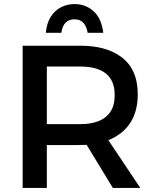

<svg xmlns="http://www.w3.org/2000/svg" viewBox="-20 -925 764 945"><path d="M670.5 0H535.5L406.5 -212L357 -211H210.5V0H91.5V-700H376.5Q498.5 -700 573 -647.5Q658 -587.5 658 -461Q658 -294.5 513.5 -235ZM376.5 -314Q427 -314 464.8 -328.8Q502.5 -343.5 523.5 -375Q544.5 -406.5 544.5 -457.5Q544.5 -596.5 376.5 -597.5H210.5V-314ZM488.5 -763.5H411.5Q400 -830 347 -830Q291 -830 282 -763.5H205.5Q210 -811.5 230.2 -843Q250.5 -874.5 281.2 -889.8Q312 -905 347 -905Q400.5 -905 439.8 -870.5Q479 -836 488.5 -763.5Z"/></svg>

Font: Argentum Novus Medium
Style: Regular
Weight: 500
Designer: Julieta Ulanovsky (font) & Cristiano Sobral (main changes)
Foundry: Julieta Ulanovsky (font) & Cristiano Sobral (main changes)
Version: Version 3.00;November 27, 2020;FontCreator 13.0.0.2655 64-bi